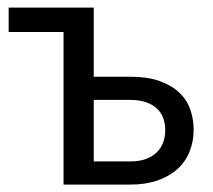

<svg xmlns="http://www.w3.org/2000/svg" viewBox="-20 -498 576 518"><path d="M3.4 -477.5H232.9V-291H330.1Q378.4 -291 411.4 -279.1Q444.3 -267.1 464.6 -247.3Q484.9 -227.5 493.7 -201.7Q502.4 -175.8 502.4 -147.9Q502.4 -115.7 491.2 -88.4Q480 -61 458.3 -41.5Q436.5 -22 404.5 -11Q372.6 0 331.5 0H151.4V-411.6H3.4ZM232.9 -228.5V-62.5H331.5Q355.5 -62.5 373 -68.8Q390.6 -75.2 402.3 -86.4Q414.1 -97.7 419.9 -113Q425.8 -128.4 425.8 -147Q425.8 -163.6 420.7 -178.5Q415.5 -193.4 404.3 -204.3Q393.1 -215.3 375 -221.9Q356.9 -228.5 330.6 -228.5Z"/></svg>

Font: Carlito
Style: Regular
Weight: 400
Designer: Lukasz Dziedzic
Foundry: tyPoland Lukasz Dziedzic
Version: Version 1.104